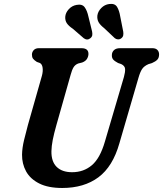

<svg xmlns="http://www.w3.org/2000/svg" viewBox="-20 -946 832 980"><path d="M515.5 -223.5 612.5 -553Q619.5 -578 618.5 -594Q617.5 -610 598.5 -619L582.5 -624.5Q564.5 -634 557.5 -642.5Q550.5 -651 551 -664.5Q551 -679.5 561.5 -689.8Q572 -700 592.5 -700H758Q775 -700 783.5 -691Q792 -682 792 -668.5Q792 -651 783 -641.5Q774 -632 755.5 -624L737.5 -618.5Q715.5 -609 705.2 -593.5Q695 -578 686.5 -548L589.5 -215Q556 -96 482.5 -41.2Q409 13.5 297.5 13.5Q226 13.5 180.2 -9.5Q134.5 -32.5 113.2 -71.2Q92 -110 92.5 -156.5Q93 -191 103 -232Q113 -273 122.5 -308L194 -559.5Q200 -582 197.5 -600.2Q195 -618.5 183.5 -624.5L168 -630Q153.5 -639.5 148.2 -647Q143 -654.5 143 -668Q143.5 -681 152.5 -690.5Q161.5 -700 178 -700H396Q432 -700 431.5 -670Q431 -657 423.8 -645.2Q416.5 -633.5 399.5 -627L379.5 -622Q363.5 -616 355.2 -602.2Q347 -588.5 340.5 -564L268 -308Q255.5 -264 249.2 -232Q243 -200 242.5 -174.5Q241.5 -121.5 269.2 -94.2Q297 -67 348 -67Q407 -67 449 -102.8Q491 -138.5 515.5 -223.5ZM594 -860.5 609 -784.5Q610.5 -774.5 609 -765.8Q607.5 -757 599 -750.5Q591.5 -744.5 582 -745Q572.5 -745.5 565.5 -751.5L511.5 -802.5Q491.5 -818 483.2 -832.8Q475 -847.5 477 -867Q480 -888 497 -905.2Q514 -922.5 537.5 -925.5Q566 -929.5 577.5 -910.8Q589 -892 594 -860.5ZM431.5 -860.5 450 -785.5Q452 -775.5 451 -767Q450 -758.5 442 -751.5Q426 -738 408 -750.5L352 -799Q331 -813 321.5 -826.8Q312 -840.5 313 -860Q314.5 -881 331 -899Q347.5 -917 371 -921Q399.5 -926.5 412.2 -909Q425 -891.5 431.5 -860.5Z"/></svg>

Font: Fraunces 72pt S100 SemiBold
Style: Italic
Weight: 600
Italic angle: -16°
Version: Version 1.000; ttfautohint (v1.8.3)